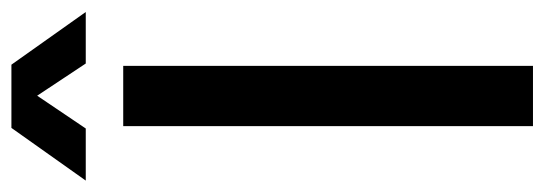

<svg xmlns="http://www.w3.org/2000/svg" viewBox="-344 -610 931 328"><g transform="rotate(-90 121.0 -445.5)"><path d="M70 0H173V-700H70ZM-23 -764H66L122 -847L177 -764H265L175 -891H67Z"/></g></svg>

Font: Vanilla Cream DemiBold
Style: Regular
Weight: 600
Designer: Jeremy Tribby, Jinavaṁso
Foundry: Tribby Type
Version: Version 1.422;Glyphs 3.1.2 (3151)